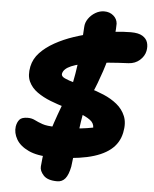

<svg xmlns="http://www.w3.org/2000/svg" viewBox="-62 -862 842 1051"><g transform="rotate(5 359.5 -336.5)"><path d="M248 9Q171 9 123 -13.5Q75 -36 55 -71Q35 -106 40 -141Q44 -165 56.5 -179.5Q69 -194 102 -194Q124 -194 141.5 -185Q159 -176 184.5 -167Q210 -158 257 -158Q305 -158 337.5 -158.5Q370 -159 398.5 -162Q427 -165 463 -172Q463 -197 440 -213.5Q417 -230 381 -243Q345 -256 302 -268.5Q259 -281 218 -297Q177 -313 144.5 -336Q112 -359 96.5 -392.5Q81 -426 91 -475Q100 -518 131.5 -551.5Q163 -585 210.5 -611.5Q258 -638 313.5 -656.5Q369 -675 426 -687Q483 -699 534 -704.5Q585 -710 623 -710Q665 -710 687 -696.5Q709 -683 715.5 -661.5Q722 -640 717 -615Q711 -586 686 -564Q661 -542 625 -540Q510 -535 432 -524Q354 -513 313 -495.5Q272 -478 267 -451Q264 -437 285 -427Q306 -417 341.5 -407.5Q377 -398 419.5 -386Q462 -374 503.5 -356.5Q545 -339 577 -313Q609 -287 624.5 -249.5Q640 -212 629 -159Q617 -100 570.5 -63Q524 -26 443.5 -8.5Q363 9 248 9ZM292 138Q239 138 216.5 113.5Q194 89 196 65Q200 17 206 -22Q212 -61 222 -98.5Q232 -136 246.5 -179Q261 -222 282 -278Q293 -310 314 -325Q335 -340 360 -340Q387 -340 397.5 -315Q408 -290 401 -245Q393 -202 386.5 -151Q380 -100 374 -48Q368 4 362 51Q353 97 336 117.5Q319 138 292 138ZM371 -300Q329 -299 323.5 -326Q318 -353 330 -403Q341 -457 348.5 -513Q356 -569 360 -621.5Q364 -674 366 -717Q367 -741 382 -762.5Q397 -784 420 -797.5Q443 -811 468 -811Q498 -811 518.5 -793.5Q539 -776 541 -750Q541 -693 527 -623.5Q513 -554 490 -484.5Q467 -415 441 -356Q429 -331 412 -315.5Q395 -300 371 -300Z"/></g></svg>

Font: Shantell Sans ExtraBold
Style: Italic
Weight: 800
Italic angle: -11°
Designer: Stephen Nixon, Anya Danilova, Shantell Martin
Foundry: Arrow Type
Version: Version 1.011;[c5ecc13dd]